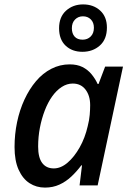

<svg xmlns="http://www.w3.org/2000/svg" viewBox="-20 -841 588 871"><path d="M184 10Q145 10 114 -10Q83 -30 64.5 -71Q46 -112 46 -174Q46 -232 57.5 -287Q69 -342 91 -389.5Q113 -437 143.5 -473Q174 -509 213 -529Q252 -549 296 -549Q330 -549 354 -537Q378 -525 395 -504.5Q412 -484 423 -460H427L457 -539H538L423 0H341L352 -91H349Q328 -63 303.5 -40Q279 -17 249.5 -3.5Q220 10 184 10ZM224 -77Q256 -77 286.5 -103Q317 -129 341.5 -172.5Q366 -216 378 -269Q385 -296 387 -320Q389 -344 389 -364Q389 -407 368 -434.5Q347 -462 310 -462Q284 -462 260 -446.5Q236 -431 216.5 -403.5Q197 -376 183 -339.5Q169 -303 161 -261.5Q153 -220 153 -176Q153 -126 171.5 -101.5Q190 -77 224 -77ZM354 -606Q307 -606 277.5 -634Q248 -662 248 -713Q248 -764 279.5 -792.5Q311 -821 357 -821Q404 -821 434.5 -793Q465 -765 465 -716Q465 -663 433 -634.5Q401 -606 354 -606ZM355 -661Q377 -661 391.5 -675.5Q406 -690 406 -715Q406 -739 392 -753Q378 -767 356 -767Q335 -767 320.5 -752.5Q306 -738 306 -713Q306 -689 318.5 -675Q331 -661 355 -661Z"/></svg>

Font: Noto Sans Display Medium
Style: Italic
Weight: 500
Italic angle: -12°
Designer: Monotype Design Team
Foundry: Monotype Imaging Inc.
Version: Version 2.003